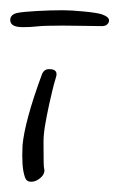

<svg xmlns="http://www.w3.org/2000/svg" viewBox="-20 -371 233 375"><path d="M41 -16Q32 -16 29 -24Q25 -35 24 -51Q23 -67 24 -87Q26 -110 35.5 -145Q45 -180 62 -226Q66 -236 76 -236Q95 -236 89 -219Q85 -206 82 -193Q79 -180 76 -167Q71 -144 68 -126Q65 -108 65 -94Q65 -45 66 -43Q69 -33 60 -24.5Q51 -16 41 -16ZM24 -318Q0 -318 0 -332Q0 -343 15 -346Q26 -348 52 -349.5Q78 -351 103 -351Q119 -351 144.5 -348.5Q170 -346 179 -343Q193 -338 193 -331Q193 -327 189.5 -323.5Q186 -320 179 -320Q163 -320 144 -320.5Q125 -321 103 -321Q66 -321 53 -319.5Q40 -318 27 -318Z"/></svg>

Font: Square Peg
Style: Regular
Weight: 400
Designer: Robert E. Leuschke
Foundry: Robert E. Leuschke
Version: Version 1.010; ttfautohint (v1.8.4.7-5d5b)